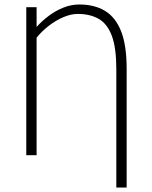

<svg xmlns="http://www.w3.org/2000/svg" viewBox="-20 -691 679 855"><path d="M498 144V-382Q498 -478 478 -531.5Q458 -585 419.5 -607Q381 -629 326 -629Q296 -629 262 -614.5Q228 -600 196.5 -575.5Q165 -551 143 -523V0H97V-659H143V-571Q166 -597 196.5 -620Q227 -643 262 -657Q297 -671 333 -671Q400 -671 447 -643Q494 -615 519 -552.5Q544 -490 544 -384V144Z"/></svg>

Font: Source Sans 3 ExtraLight Light
Style: Regular
Weight: 300
Version: Version 3.052;hotconv 1.1.0;makeotfexe 2.6.0